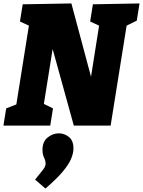

<svg xmlns="http://www.w3.org/2000/svg" viewBox="-32 -730 831 1116"><path d="M508 -705 779 -710 763 -610 704 -581 611 0H397L274 -445L223 -126L276 -100L260 0H-12L4 -100L63 -123L136 -581L84 -605L100 -705L383 -710L497 -284L544 -581L492 -605ZM232 366 172 314Q203 275 218 256.5Q233 238 233 221Q233 204 224 186Q215 168 215 140Q215 93 245 69Q275 45 310 45Q342 45 368.5 66Q395 87 395 133Q395 160 381 193.5Q367 227 331.5 269Q296 311 232 366Z"/></svg>

Font: Bitter Black
Style: Italic
Weight: 900
Italic angle: -9°
Designer: Sol Matas, and Bitter project Authors
Foundry: Sol Matas
Version: Version 2.001